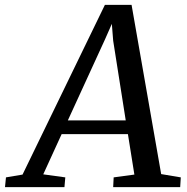

<svg xmlns="http://www.w3.org/2000/svg" viewBox="-86 -768 766 788"><path d="M-65.5 0 -61.5 -40 6.5 -51.5 344.5 -748H454L575.5 -53.5L656 -40L653.5 0H378.5L380.5 -40L465.5 -51.5L439 -217.5H167L91.5 -52.5L182 -40L178.5 0ZM192.5 -274H430L378.5 -601L373 -670L345 -606.5Z"/></svg>

Font: Merriweather Light 18pt
Style: Italic
Weight: 400
Italic angle: -7.8°
Version: Version 2.101